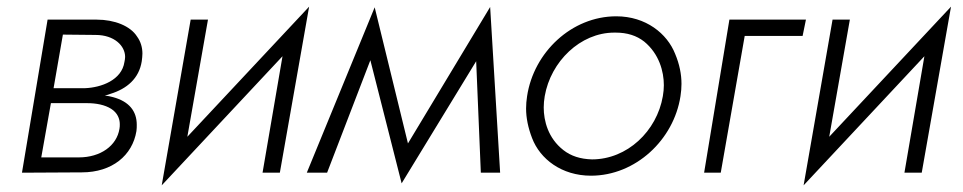

<svg xmlns="http://www.w3.org/2000/svg" viewBox="-20 -519 2895 577"><path d="M123 -460 46 0 226 -1C317 -1 378 -52 390 -125C391 -132 391 -138 391 -144C391 -185 368 -214 320 -227C312 -229 304 -231 295 -232C301 -233 307 -235 312 -237C361 -252 398 -283 406 -335C407 -343 408 -351 408 -358C408 -376 403 -394 392 -409C372 -441 324 -460 271 -460ZM141 -254 169 -415 267 -414C324 -414 356 -381 356 -348C356 -343 355 -338 354 -333C346 -278 284 -256 236 -254ZM104 -46 133 -209H242C269 -209 295 -204 314 -192C333 -180 340 -162 340 -146C340 -141 340 -137 339 -132C331 -81 282 -46 217 -46Z M605 -460H553L466 38L829 -350L769 0H821L909 -499L543 -108Z M1425 0H1483L1453 -498L1206 -88L1106 -497L902 0H963L1093 -338L1187 32L1411 -335Z M1564 -230C1562 -217 1561 -205 1561 -193C1561 -165 1567 -135 1579 -104C1603 -41 1668 9 1756 9C1890 9 2005 -99 2025 -230C2027 -243 2028 -255 2028 -267C2028 -296 2022 -326 2009 -357C1985 -418 1921 -470 1832 -470C1698 -470 1584 -362 1564 -230ZM1617 -230C1635 -334 1724 -421 1826 -421C1827 -421 1829 -421 1830 -421C1865 -421 1893 -412 1916 -394C1961 -357 1975 -304 1975 -263C1975 -253 1974 -241 1972 -230C1954 -125 1865 -40 1759 -40C1724 -41 1696 -50 1673 -68C1627 -104 1614 -156 1614 -196C1614 -207 1615 -218 1617 -230Z M2172 -460 2096 0H2146L2218 -411H2392L2402 -460Z M2534 -460H2482L2395 38L2758 -350L2698 0H2750L2838 -499L2472 -108Z"/></svg>

Font: Jost Light
Style: Italic
Weight: 300
Italic angle: -5°
Version: Version 3.710